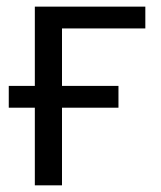

<svg xmlns="http://www.w3.org/2000/svg" viewBox="-20 -556 484 576"><path d="M84.5 -232.9H6.3V-298.3H84.5V-536.1H416V-470.7H166V-298.3H335.4V-232.9H166V0H84.5Z"/></svg>

Font: Viking Open Sans
Style: Regular
Weight: 400
Foundry: Ascender Corporation
Version: Version 2.001